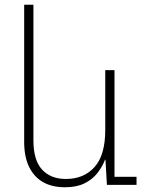

<svg xmlns="http://www.w3.org/2000/svg" viewBox="-20 -780 601 810"><path d="M254 10Q199 10 161 -12Q123 -34 102.5 -76.5Q82 -119 82 -181V-760H121V-188Q121 -104 157.5 -64.5Q194 -25 258 -25Q334 -25 379 -75.5Q424 -126 424 -231V-484H463V-34H556V0H431L425 -106H423Q412 -77 391 -50Q370 -23 336.5 -6.5Q303 10 254 10Z"/></svg>

Font: Noto Sans Armenian ExtraLight
Style: Regular
Weight: 250
Designer: Monotype Design Team
Foundry: Monotype Imaging Inc.
Version: Version 2.007